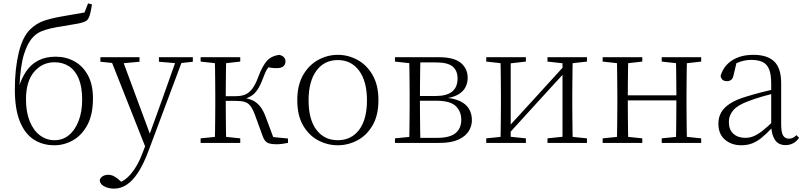

<svg xmlns="http://www.w3.org/2000/svg" viewBox="-20 -847 4769 1138"><path d="M303 14Q231 14 178.5 -21Q126 -56 97 -129Q68 -202 68 -316Q68 -440 91 -534.5Q114 -629 158 -672Q195 -708 238 -723Q281 -738 343 -749Q378 -756 414.5 -761.5Q451 -767 481 -773L502 -827L525 -821Q520 -787 514 -764Q508 -741 497 -728Q483 -715 443.5 -707.5Q404 -700 354 -692Q312 -686 280 -678.5Q248 -671 224.5 -661Q201 -651 183 -634Q146 -600 123 -528Q100 -456 95 -327L91 -329Q108 -385 136.5 -426Q165 -467 208 -489Q251 -511 310 -511Q371 -511 421 -483.5Q471 -456 501 -401Q531 -346 531 -264Q531 -168 498 -106.5Q465 -45 412.5 -15.5Q360 14 303 14ZM303 -16Q352 -16 388.5 -46Q425 -76 446 -130.5Q467 -185 467 -257Q467 -332 446.5 -381Q426 -430 389 -454Q352 -478 303 -478Q231 -478 182.5 -421.5Q134 -365 134 -258Q134 -183 156 -128.5Q178 -74 216.5 -45Q255 -16 303 -16Z M656 271Q625 271 599.5 258.5Q574 246 571 223Q574 206 588.5 197.5Q603 189 622 189Q639 189 655.5 197.5Q672 206 688 221L716 246L686 259L666 242Q716 231 756.5 183Q797 135 824 62L852 -11L855 -19L945 -268L1030 -508H1068L860 48Q831 125 799 174.5Q767 224 731.5 247.5Q696 271 656 271ZM849 43 631 -508H700L872 -44L878 -30ZM575 -481V-508H807V-481L697 -471H673ZM922 -481V-508H1123V-481L1042 -472H1028Z M1169 0V-27L1278 -38H1298L1404 -27V0ZM1169 -482V-508H1404V-482L1298 -470H1278ZM1253 0Q1254 -24 1254.5 -64.5Q1255 -105 1255.5 -148.5Q1256 -192 1256 -226V-283Q1256 -316 1255.5 -359.5Q1255 -403 1254.5 -443.5Q1254 -484 1253 -508H1321Q1320 -484 1319.5 -443Q1319 -402 1318.5 -356.5Q1318 -311 1318 -273V-254Q1318 -206 1318.5 -156.5Q1319 -107 1319.5 -65.5Q1320 -24 1321 0ZM1537 -40 1490 -169Q1477 -203 1463.5 -220Q1450 -237 1430 -243Q1410 -249 1379 -249H1286V-277H1378Q1409 -277 1432 -286Q1455 -295 1474.5 -320Q1494 -345 1511 -392Q1537 -460 1563.5 -488Q1590 -516 1635 -522Q1672 -513 1672 -483Q1672 -464 1659 -453.5Q1646 -443 1620 -443Q1598 -443 1582.5 -446Q1567 -449 1552 -453L1597 -479Q1578 -460 1565 -440Q1552 -420 1538 -381Q1523 -340 1505.5 -314.5Q1488 -289 1465.5 -276Q1443 -263 1414 -257V-268Q1452 -264 1477.5 -252Q1503 -240 1522 -216Q1541 -192 1556 -151L1607 -14L1565 -38L1687 -26V0Q1671 3 1653.5 5.5Q1636 8 1622 8Q1580 8 1563.5 -2Q1547 -12 1537 -40Z M1982 14Q1921 14 1866 -15Q1811 -44 1776.5 -103.5Q1742 -163 1742 -253Q1742 -343 1777 -403Q1812 -463 1867 -492.5Q1922 -522 1982 -522Q2043 -522 2098 -492.5Q2153 -463 2188 -403Q2223 -343 2223 -253Q2223 -163 2188 -103.5Q2153 -44 2098 -15Q2043 14 1982 14ZM1982 -16Q2062 -16 2108.5 -77.5Q2155 -139 2155 -252Q2155 -365 2108.5 -428Q2062 -491 1982 -491Q1902 -491 1855.5 -428Q1809 -365 1809 -252Q1809 -139 1855.5 -77.5Q1902 -16 1982 -16Z M2321 0V-27L2430 -38L2438 -30H2572Q2646 -30 2680 -58Q2714 -86 2714 -137Q2714 -187 2681 -218.5Q2648 -250 2565 -250H2438V-278H2563Q2692 -278 2692 -382Q2692 -428 2663 -452.5Q2634 -477 2566 -477H2438L2430 -470L2321 -482V-508H2581Q2670 -508 2711 -474.5Q2752 -441 2752 -385Q2752 -356 2738.5 -329.5Q2725 -303 2692.5 -285Q2660 -267 2603 -262L2606 -269Q2667 -266 2704.5 -248.5Q2742 -231 2759.5 -202Q2777 -173 2777 -134Q2777 -100 2758 -69.5Q2739 -39 2697 -19.5Q2655 0 2585 0ZM2405 0Q2406 -24 2406.5 -64.5Q2407 -105 2407.5 -148.5Q2408 -192 2408 -226V-283Q2408 -316 2407.5 -359.5Q2407 -403 2406.5 -443.5Q2406 -484 2405 -508H2472Q2471 -484 2470.5 -443Q2470 -402 2469.5 -355Q2469 -308 2469 -267V-226Q2469 -192 2469.5 -148.5Q2470 -105 2470.5 -64.5Q2471 -24 2472 0Z M2862 0V-27L2970 -38H2991L3097 -27V0ZM3225 0V-27L3330 -38H3351L3459 -27V0ZM2946 0Q2947 -24 2947.5 -64.5Q2948 -105 2948.5 -148.5Q2949 -192 2949 -226V-283Q2949 -316 2948.5 -359.5Q2948 -403 2947.5 -443.5Q2947 -484 2946 -508H3007V0ZM2987 -45 2957 -61H2963L3147 -262L3332 -465L3360 -447H3354L3170 -246ZM3314 0V-508H3375Q3374 -484 3373.5 -443.5Q3373 -403 3372.5 -359.5Q3372 -316 3372 -283V-226Q3372 -192 3372.5 -148.5Q3373 -105 3373.5 -64.5Q3374 -24 3375 0ZM2862 -482V-508H3097V-482L2992 -470H2971ZM3225 -482V-508H3459V-482L3352 -470H3331Z M3636 0Q3637 -24 3637.5 -64.5Q3638 -105 3638.5 -148.5Q3639 -192 3639 -226V-283Q3639 -316 3638.5 -359.5Q3638 -403 3637.5 -443.5Q3637 -484 3636 -508H3704Q3703 -484 3702.5 -443Q3702 -402 3701.5 -357Q3701 -312 3701 -275V-256Q3701 -207 3701.5 -157Q3702 -107 3702.5 -65.5Q3703 -24 3704 0ZM3985 0Q3987 -24 3987.5 -65.5Q3988 -107 3988.5 -157Q3989 -207 3989 -256V-275Q3989 -312 3988.5 -357Q3988 -402 3987.5 -443Q3987 -484 3985 -508H4052Q4051 -484 4050.5 -443.5Q4050 -403 4049.5 -359.5Q4049 -316 4049 -283V-226Q4049 -192 4049.5 -148.5Q4050 -105 4050.5 -64.5Q4051 -24 4052 0ZM3552 0V-27L3661 -38H3681L3787 -27V0ZM3552 -482V-508H3787V-482L3681 -470H3661ZM3902 0V-27L4010 -38H4031L4136 -27V0ZM3902 -482V-508H4136V-482L4031 -470H4010ZM3669 -252V-282H4019V-252Z M4374 14Q4316 14 4277 -19Q4238 -52 4238 -114Q4238 -151 4254.5 -180.5Q4271 -210 4308.5 -234Q4346 -258 4408 -276Q4451 -289 4495.5 -300.5Q4540 -312 4580 -321V-297Q4540 -287 4498.5 -275Q4457 -263 4420 -249Q4353 -225 4326.5 -194Q4300 -163 4300 -125Q4300 -78 4327 -54Q4354 -30 4398 -30Q4423 -30 4446.5 -39.5Q4470 -49 4499.5 -72Q4529 -95 4569 -134L4575 -89H4556Q4524 -55 4496 -32Q4468 -9 4439 2.5Q4410 14 4374 14ZM4636 13Q4594 13 4573.5 -17.5Q4553 -48 4551 -102V-106V-350Q4551 -407 4538 -437.5Q4525 -468 4499 -480Q4473 -492 4433 -492Q4403 -492 4373 -483Q4343 -474 4311 -454L4347 -482L4328 -402Q4324 -382 4314 -374Q4304 -366 4288 -366Q4257 -366 4251 -397Q4268 -456 4319 -489Q4370 -522 4446 -522Q4528 -522 4569 -482.5Q4610 -443 4610 -354V-113Q4610 -61 4622 -43Q4634 -25 4656 -25Q4669 -25 4679 -30Q4689 -35 4701 -46L4716 -30Q4701 -8 4680.5 2.5Q4660 13 4636 13Z"/></svg>

Font: Noto Serif SC ExtraLight
Style: Regular
Weight: 200
Designer: Ryoko NISHIZUKA 西塚涼子 (kana & ideographs); Frank Grießhammer (Latin, Greek & Cyrillic); Wenlong ZHANG 张文龙 (bopomofo); San
Foundry: Adobe
Version: Version 2.002-H1;hotconv 1.1.0;makeotfexe 2.6.0